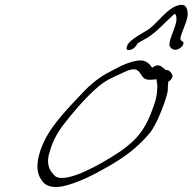

<svg xmlns="http://www.w3.org/2000/svg" viewBox="-20 -740 779 776"><path d="M595 -466C588 -478 574 -494 551 -496C512 -496 466 -473 430 -453C388 -433 349 -403 313 -364C275 -324 229 -277 194 -228C146 -163 109 -63 147 -14C157 6 184 23 234 13C299 -2 364 -36 424 -71C481 -104 536 -143 585 -202C618 -242 655 -348 658 -373C658 -386 659 -398 660 -409C672 -417 679 -428 677 -435C672 -447 665 -458 652 -457H650C636 -468 622 -488 595 -466ZM231 -229C272 -283 325 -345 374 -387C405 -414 432 -426 468 -442C490 -452 502 -460 523 -460C558 -454 544 -413 592 -418C599 -418 606 -419 612 -420C614 -411 615 -404 616 -392C615 -357 612 -336 589 -279C561 -210 529 -172 466 -128C419 -97 375 -71 327 -49C288 -31 229 -9 203 -28C183 -48 169 -68 176 -109C186 -145 194 -177 231 -229ZM495 -558C491 -547 487 -535 505 -538C520 -541 530 -552 536 -565C550 -573 565 -582 573 -586C611 -608 647 -650 683 -682C683 -683 685 -683 686 -684C687 -683 686 -683 687 -683C691 -682 692 -677 693 -668C697 -638 662 -585 665 -556C668 -546 686 -526 713 -550C723 -559 724 -571 717 -573C708 -578 708 -582 711 -594C721 -627 743 -667 738 -692C736 -708 730 -730 693 -716C655 -703 618 -650 583 -623C559 -607 507 -582 495 -558Z"/></svg>

Font: Stray Cat
Style: UltObl
Weight: 400
Version: Version 1.0